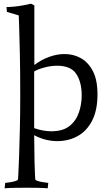

<svg xmlns="http://www.w3.org/2000/svg" viewBox="-20 -751 586 1034"><path d="M164 -23Q165 71 166 122Q167 173 168.5 193Q170 213 170 215Q171 220 184 224Q197 228 213.5 230.5Q230 233 240 234L237 263Q213 261 181 260.5Q149 260 123 260Q98 260 63.5 260.5Q29 261 5 263L8 234Q19 233 34.5 230.5Q50 228 63 224Q76 220 77 215Q77 215 79 181.5Q81 148 83 87Q85 26 87 -56Q89 -138 89 -234Q89 -363 87 -460.5Q85 -558 83 -613Q81 -668 81 -668L17 -687L15 -713Q33 -713 57.5 -715.5Q82 -718 106 -722.5Q130 -727 147 -731L165 -722V-401Q203 -430 245.5 -445Q288 -460 328 -460Q376 -460 416 -437.5Q456 -415 480.5 -367.5Q505 -320 505 -243Q505 -157 476 -101Q447 -45 398 -18Q349 9 288 9Q257 9 225.5 1Q194 -7 164 -23ZM164 -366V-61Q190 -52 213 -48Q236 -44 256 -44Q319 -44 354.5 -72.5Q390 -101 405 -145.5Q420 -190 420 -237Q420 -308 391 -352.5Q362 -397 288 -397Q253 -397 217 -387Q181 -377 164 -366Z"/></svg>

Font: Average
Style: Regular
Weight: 400
Designer: Eduardo Tunni
Foundry: Eduardo Rodriguez Tunni
Version: Version 1.003; ttfautohint (v1.8.4.7-5d5b)